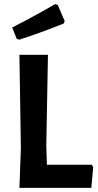

<svg xmlns="http://www.w3.org/2000/svg" viewBox="-20 -909 473 929"><path d="M246 -889 259 -886 293 -807 288 -795Q170 -748 73 -717L61 -721L39 -776Q164 -840 246 -889ZM423 -112 431 -101 422 0H74L81 -192L74 -644H212L204 -204L207 -112Z"/></svg>

Font: Alegreya Sans
Style: Bold
Weight: 700
Designer: Juan Pablo del Peral
Foundry: Huerta Tipografica
Version: Version 2.007